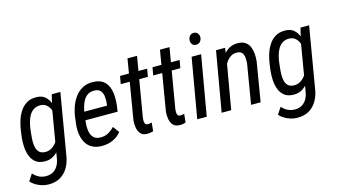

<svg xmlns="http://www.w3.org/2000/svg" viewBox="-99 -1076 2876 1640"><g transform="rotate(-15 1339.0 -256.0)"><path d="M380.9 -528.3H457L366.7 4.4Q358.9 63 332.5 110.4Q306.2 157.7 261.2 184.3Q216.3 210.9 152.8 209Q125 208.5 97.4 200Q69.8 191.4 44.9 176.5Q20 161.6 2 141.6L41.5 81.1Q62.5 105 89.6 119.4Q116.7 133.8 149.4 134.8Q189 136.2 216.6 120.1Q244.1 104 260.3 75Q276.4 45.9 281.7 9.3L353.5 -416.5ZM38.1 -238.8 44.4 -287.1Q49.8 -331.5 63.2 -376.5Q76.7 -421.4 100.3 -458.7Q124 -496.1 160.9 -518.1Q197.8 -540 250.5 -538.1Q296.4 -536.6 323.5 -512.7Q350.6 -488.8 363.8 -451.7Q377 -414.6 379.6 -373.5Q382.3 -332.5 379.4 -296.4L370.6 -230.5Q364.3 -191.4 350.3 -148.7Q336.4 -106 313.5 -69.3Q290.5 -32.7 256.1 -10.5Q221.7 11.7 173.8 10.3Q124 8.8 95 -15.1Q65.9 -39.1 52 -76.7Q38.1 -114.3 35.9 -157Q33.7 -199.7 38.1 -238.8ZM127.9 -288.1 122.6 -238.3Q119.6 -212.9 118.9 -183.6Q118.2 -154.3 124.3 -127.9Q130.4 -101.6 148.2 -84.2Q166 -66.9 200.7 -65.9Q235.4 -64.9 262.9 -84Q290.5 -103 309.1 -132.8Q327.6 -162.6 336.4 -193.4L358.4 -333Q359.4 -354.5 354.2 -376.7Q349.1 -398.9 337.9 -418Q326.7 -437 309.1 -449Q291.5 -460.9 267.6 -462.4Q230.5 -464.4 205.3 -449Q180.2 -433.6 164.6 -407.5Q148.9 -381.3 140.4 -349.9Q131.8 -318.4 127.9 -288.1Z M680.2 9.8Q628.9 8.8 594.7 -10.7Q560.5 -30.3 541.5 -63.5Q522.5 -96.7 516.4 -138.7Q510.3 -180.7 515.1 -226.1L522.5 -285.6Q528.3 -332.5 544.4 -377.9Q560.5 -423.3 587.9 -460.2Q615.2 -497.1 655.3 -518.6Q695.3 -540 749 -538.1Q802.2 -536.6 833.5 -514.2Q864.7 -491.7 879.4 -455.6Q894 -419.4 896.2 -376Q898.4 -332.5 893.1 -289.1L885.7 -238.8H564.9L578.1 -312.5L811.5 -312L813.5 -325.2Q817.4 -355 814.9 -386.5Q812.5 -418 796.4 -440.2Q780.3 -462.4 743.7 -464.4Q706.1 -466.3 681.4 -450.2Q656.7 -434.1 641.6 -406.7Q626.5 -379.4 618.4 -347.4Q610.4 -315.4 606.9 -285.6L599.6 -225.6Q596.7 -198.7 597.7 -170.7Q598.6 -142.6 607.2 -118.7Q615.7 -94.7 635 -79.8Q654.3 -64.9 688.5 -64Q726.6 -63 757.1 -79.6Q787.6 -96.2 813 -123.5L854 -68.4Q833 -41.5 805.4 -23.9Q777.8 -6.3 746.1 2Q714.4 10.3 680.2 9.8Z M1224.6 -528.3 1212.4 -459H972.2L984.9 -528.3ZM1085 -656.7H1169.4L1080.1 -129.9Q1078.6 -117.2 1079.1 -103Q1079.6 -88.9 1085.7 -79.1Q1091.8 -69.3 1108.4 -68.8Q1117.2 -68.8 1126 -70.6Q1134.8 -72.3 1143.1 -73.7L1135.7 0.5Q1122.6 5.4 1108.6 7.6Q1094.7 9.8 1080.6 9.3Q1042.5 8.8 1023.7 -13.4Q1004.9 -35.6 999.5 -68.1Q994.1 -100.6 997.1 -131.3Z M1511.7 -528.3 1499.5 -459H1259.3L1272 -528.3ZM1372.1 -656.7H1456.5L1367.2 -129.9Q1365.7 -117.2 1366.2 -103Q1366.7 -88.9 1372.8 -79.1Q1378.9 -69.3 1395.5 -68.8Q1404.3 -68.8 1413.1 -70.6Q1421.9 -72.3 1430.2 -73.7L1422.9 0.5Q1409.7 5.4 1395.8 7.6Q1381.8 9.8 1367.7 9.3Q1329.6 8.8 1310.8 -13.4Q1292 -35.6 1286.6 -68.1Q1281.2 -100.6 1284.2 -131.3Z M1701.7 -528.3 1609.9 0H1525.9L1617.7 -528.3ZM1637.2 -667.5Q1638.2 -689 1650.9 -704.8Q1663.6 -720.7 1685.5 -721.2Q1708.5 -721.7 1721.2 -706.1Q1733.9 -690.4 1732.9 -668.9Q1731.9 -648.4 1718.8 -633.1Q1705.6 -617.7 1684.1 -617.2Q1661.6 -616.7 1649.2 -631.6Q1636.7 -646.5 1637.2 -667.5Z M1897.5 -410.2 1826.2 0H1741.7L1833.5 -528.3H1913.1ZM1858.4 -282.2 1827.6 -283.7Q1833 -325.2 1846.4 -370.4Q1859.9 -415.5 1883.8 -454.1Q1907.7 -492.7 1944.1 -516.4Q1980.5 -540 2031.7 -538.6Q2071.3 -537.1 2095.5 -519.5Q2119.6 -502 2131.1 -473.9Q2142.6 -445.8 2145 -412.4Q2147.5 -378.9 2144 -346.2L2086.4 0H2002L2060.1 -347.7Q2062.5 -373 2060.8 -399.2Q2059.1 -425.3 2045.9 -443.6Q2032.7 -461.9 2000.5 -462.9Q1966.8 -463.9 1941.7 -446.3Q1916.5 -428.7 1899.4 -400.6Q1882.3 -372.6 1872.3 -341.1Q1862.3 -309.6 1858.4 -282.2Z M2580.6 -528.3H2656.7L2566.4 4.4Q2558.6 63 2532.2 110.4Q2505.9 157.7 2460.9 184.3Q2416 210.9 2352.5 209Q2324.7 208.5 2297.1 200Q2269.5 191.4 2244.6 176.5Q2219.7 161.6 2201.7 141.6L2241.2 81.1Q2262.2 105 2289.3 119.4Q2316.4 133.8 2349.1 134.8Q2388.7 136.2 2416.3 120.1Q2443.8 104 2460 75Q2476.1 45.9 2481.4 9.3L2553.2 -416.5ZM2237.8 -238.8 2244.1 -287.1Q2249.5 -331.5 2262.9 -376.5Q2276.4 -421.4 2300 -458.7Q2323.7 -496.1 2360.6 -518.1Q2397.5 -540 2450.2 -538.1Q2496.1 -536.6 2523.2 -512.7Q2550.3 -488.8 2563.5 -451.7Q2576.7 -414.6 2579.3 -373.5Q2582 -332.5 2579.1 -296.4L2570.3 -230.5Q2564 -191.4 2550 -148.7Q2536.1 -106 2513.2 -69.3Q2490.2 -32.7 2455.8 -10.5Q2421.4 11.7 2373.5 10.3Q2323.7 8.8 2294.7 -15.1Q2265.6 -39.1 2251.7 -76.7Q2237.8 -114.3 2235.6 -157Q2233.4 -199.7 2237.8 -238.8ZM2327.6 -288.1 2322.3 -238.3Q2319.3 -212.9 2318.6 -183.6Q2317.9 -154.3 2324 -127.9Q2330.1 -101.6 2347.9 -84.2Q2365.7 -66.9 2400.4 -65.9Q2435.1 -64.9 2462.6 -84Q2490.2 -103 2508.8 -132.8Q2527.3 -162.6 2536.1 -193.4L2558.1 -333Q2559.1 -354.5 2554 -376.7Q2548.8 -398.9 2537.6 -418Q2526.4 -437 2508.8 -449Q2491.2 -460.9 2467.3 -462.4Q2430.2 -464.4 2405 -449Q2379.9 -433.6 2364.3 -407.5Q2348.6 -381.3 2340.1 -349.9Q2331.5 -318.4 2327.6 -288.1Z"/></g></svg>

Font: Roboto Condensed
Style: Italic
Weight: 400
Italic angle: -12°
Designer: Christian Robertson
Foundry: Google
Version: Version 3.0